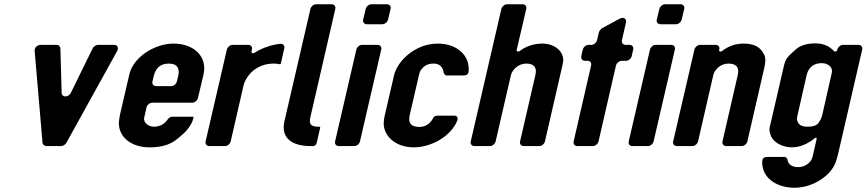

<svg xmlns="http://www.w3.org/2000/svg" viewBox="-20 -687 4076 903"><path d="M198 0H268C276 0 287 -7 292 -15L531 -447C539 -462 533 -476 517 -476H441C432 -476 420 -468 416 -460L313 -250C302 -228 271 -228 270 -250L264 -459C264 -468 256 -476 247 -476H171C155 -476 141 -462 143 -447L180 -15C181 -7 190 0 198 0Z M588 -336 546 -155C543 -141 540 -126 539 -112C537 -40 600 6 683 6C736 6 775 -5 805 -27C834 -49 855 -68 865 -83C876 -98 885 -112 888 -127L890 -133C891 -136 889 -138 886 -138H787C782 -138 771 -130 769 -126C757 -107 735 -91 703 -91C678 -91 653 -112 658 -133L669 -182C672 -194 684 -204 696 -204H884C896 -204 908 -214 911 -226L937 -336C957 -421 892 -482 796 -482C709 -482 607 -420 588 -336ZM774 -388C816 -388 826 -363 818 -329L812 -304C809 -292 797 -282 785 -282H714C702 -282 694 -292 697 -304L703 -329C711 -362 730 -388 774 -388Z M1301 -389 1317 -460C1320 -473 1311 -482 1298 -481C1252 -476 1208 -459 1176 -438C1169 -434 1161 -438 1163 -446L1165 -454C1168 -466 1160 -476 1148 -476H1074C1062 -476 1050 -466 1047 -454L947 -22C944 -10 952 0 964 0H1038C1050 0 1062 -10 1065 -22L1124 -279C1136 -333 1186 -388 1268 -388C1277 -388 1287 -387 1296 -385C1298 -384 1300 -386 1301 -389Z M1440 0H1453C1460 0 1467 -6 1469 -13L1486 -87C1486 -89 1485 -91 1483 -91H1478C1438 -91 1433 -106 1440 -137L1557 -645C1560 -657 1552 -667 1540 -667H1467C1455 -667 1443 -657 1440 -645L1318 -118C1298 -33 1360 0 1440 0Z M1573 0H1646C1658 0 1670 -10 1673 -22L1773 -454C1776 -466 1768 -476 1756 -476H1683C1671 -476 1659 -466 1656 -454L1556 -22C1553 -10 1561 0 1573 0ZM1705 -573H1778C1790 -573 1802 -583 1805 -595L1817 -645C1820 -657 1812 -667 1800 -667H1727C1715 -667 1703 -657 1700 -645L1688 -595C1685 -583 1693 -573 1705 -573Z M1953 -90C1910 -90 1899 -111 1907 -146L1950 -332C1953 -346 1957 -357 1965 -364C1976 -379 1994 -388 2020 -388C2048 -388 2064 -370 2066 -347C2067 -341 2074 -332 2080 -332H2159C2173 -332 2183 -337 2184 -351C2191 -427 2128 -482 2039 -482C1933 -482 1849 -401 1833 -332L1790 -146C1786 -129 1784 -113 1785 -97C1792 -36 1851 6 1926 6C2010 6 2103 -48 2131 -121C2135 -135 2129 -143 2116 -143H2034C2028 -143 2019 -137 2017 -132C2007 -110 1984 -90 1953 -90Z M2531 -482C2491 -482 2455 -470 2424 -447C2418 -442 2408 -445 2410 -452L2455 -645C2458 -657 2450 -667 2438 -667H2365C2353 -667 2341 -657 2338 -645L2194 -22C2191 -10 2199 0 2211 0H2284C2296 0 2308 -10 2311 -22L2383 -334C2389 -358 2417 -388 2455 -388C2494 -388 2506 -367 2498 -334L2426 -22C2423 -10 2431 0 2443 0H2516C2528 0 2540 -10 2543 -22L2623 -370C2626 -384 2629 -395 2629 -404C2629 -450 2584 -482 2531 -482Z M2695 0H2768C2780 0 2792 -10 2795 -22L2877 -379C2880 -391 2893 -401 2905 -401H2924C2936 -401 2948 -411 2951 -423L2958 -454C2961 -466 2953 -476 2941 -476H2922C2910 -476 2902 -486 2905 -498L2924 -581C2928 -599 2912 -609 2894 -599L2811 -554C2806 -551 2798 -541 2797 -536L2788 -498C2785 -486 2773 -476 2761 -476H2748C2736 -476 2724 -466 2721 -454L2714 -423C2711 -411 2719 -401 2731 -401H2744C2756 -401 2763 -391 2760 -379L2678 -22C2675 -10 2683 0 2695 0Z M2954 0H3027C3039 0 3051 -10 3054 -22L3154 -454C3157 -466 3149 -476 3137 -476H3064C3052 -476 3040 -466 3037 -454L2937 -22C2934 -10 2942 0 2954 0ZM3086 -573H3159C3171 -573 3183 -583 3186 -595L3198 -645C3201 -657 3193 -667 3181 -667H3108C3096 -667 3084 -657 3081 -645L3069 -595C3066 -583 3074 -573 3086 -573Z M3571 -435C3555 -467 3524 -482 3478 -482C3439 -482 3405 -470 3376 -447C3370 -442 3360 -445 3362 -452L3363 -454C3366 -466 3358 -476 3346 -476H3273C3261 -476 3249 -466 3246 -454L3146 -22C3143 -10 3151 0 3163 0H3236C3248 0 3260 -10 3263 -22L3335 -335C3341 -359 3368 -388 3406 -388C3443 -388 3458 -370 3450 -335L3378 -22C3375 -10 3383 0 3395 0H3468C3480 0 3492 -10 3495 -22L3575 -370C3579 -388 3584 -418 3571 -435Z M3815 -483C3774 -483 3743 -473 3722 -454C3688 -423 3676 -415 3667 -378L3606 -114C3599 -84 3594 -77 3607 -45C3620 -17 3660 6 3704 6C3748 6 3787 -16 3813 -38C3817 -41 3822 -38 3821 -34L3804 40C3801 55 3797 65 3791 72C3776 90 3756 99 3732 99C3706 99 3686 85 3684 65C3684 60 3676 51 3671 51H3590C3576 51 3566 56 3565 70C3560 145 3628 196 3716 196C3785 196 3841 163 3874 131C3900 105 3912 79 3921 40L4035 -454C4038 -466 4030 -476 4018 -476H3945C3933 -476 3921 -466 3918 -454L3917 -451C3916 -445 3906 -442 3902 -447C3883 -468 3855 -483 3815 -483ZM3893 -353C3893 -348 3891 -340 3889 -331L3848 -150C3844 -134 3842 -128 3831 -111C3831 -110 3828 -107 3828 -107C3818 -96 3803 -91 3778 -91C3757 -91 3744 -96 3737 -105C3724 -124 3728 -131 3732 -150L3773 -331C3779 -358 3796 -390 3845 -390C3869 -390 3893 -376 3893 -353Z"/></svg>

Font: DIN Rundschrift
Style: BreitKursiv
Weight: 400
Width: 7
Version: Version 1.027